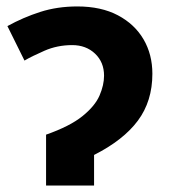

<svg xmlns="http://www.w3.org/2000/svg" viewBox="-20 -576 529 596"><path d="M220 -556Q294 -556 346 -528.5Q398 -501 425.5 -454Q453 -407 453 -347Q453 -262 408 -201.5Q363 -141 272 -95V0H123V-158Q197 -184 236 -215.5Q275 -247 289 -279.5Q303 -312 303 -341Q303 -383 275 -409.5Q247 -436 204 -436Q158 -436 118 -418.5Q78 -401 56 -388L3 -495Q52 -522 105 -539Q158 -556 220 -556Z"/></svg>

Font: Noto IKEA Arabic
Style: Bold
Weight: 700
Designer: Monotype Design Team
Foundry: Monotype Imaging Inc.
Version: Version 1.200